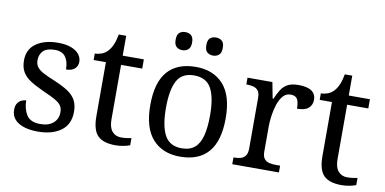

<svg xmlns="http://www.w3.org/2000/svg" viewBox="-72 -953 2347 1171"><g transform="rotate(10 1101.5 -367.0)"><path d="M210 10Q160 10 123 -2Q86 -14 65.5 -37.5Q45 -61 45 -96Q45 -123 56 -138Q67 -153 81.5 -159Q96 -165 108 -165Q108 -113 131.5 -75.5Q155 -38 216 -38Q269 -38 297.5 -63.5Q326 -89 326 -129Q326 -154 315.5 -170Q305 -186 278.5 -201.5Q252 -217 203 -238Q152 -261 118.5 -282.5Q85 -304 68.5 -332.5Q52 -361 52 -404Q52 -472 103.5 -508.5Q155 -545 240 -545Q288 -545 320.5 -532.5Q353 -520 369.5 -499Q386 -478 386 -453Q386 -426 367.5 -409.5Q349 -393 314 -393Q314 -443 293 -471Q272 -499 228 -499Q177 -499 155 -476.5Q133 -454 133 -419Q133 -394 145.5 -377Q158 -360 185.5 -345.5Q213 -331 257 -313Q310 -291 343 -269Q376 -247 391.5 -218Q407 -189 407 -147Q407 -69 353 -29.5Q299 10 210 10Z M691 10Q615 10 580.5 -24.5Q546 -59 546 -145V-479H470V-519Q488 -519 510 -526.5Q532 -534 548 -551Q565 -569 576 -595Q587 -621 594 -659H640V-536H771V-479H640V-142Q640 -91 661 -67Q682 -43 716 -43Q734 -43 749 -45Q764 -47 780 -50V-6Q767 0 741 5Q715 10 691 10Z M1090 10Q982 10 920 -59Q858 -128 858 -269Q858 -409 917.5 -477.5Q977 -546 1093 -546Q1201 -546 1263 -477.5Q1325 -409 1325 -269Q1325 -128 1265.5 -59Q1206 10 1090 10ZM1092 -42Q1142 -42 1172 -67.5Q1202 -93 1215 -144Q1228 -195 1228 -269Q1228 -381 1197 -437Q1166 -493 1091 -493Q1016 -493 985.5 -437Q955 -381 955 -269Q955 -157 986 -99.5Q1017 -42 1092 -42ZM1182 -632Q1160 -632 1145.5 -644.5Q1131 -657 1131 -688Q1131 -720 1145.5 -732Q1160 -744 1182 -744Q1203 -744 1218 -732Q1233 -720 1233 -688Q1233 -657 1218 -644.5Q1203 -632 1182 -632ZM992 -632Q970 -632 955.5 -644.5Q941 -657 941 -688Q941 -720 955.5 -732Q970 -744 992 -744Q1013 -744 1028 -732Q1043 -720 1043 -688Q1043 -657 1028 -644.5Q1013 -632 992 -632Z M1413 0V-42H1416Q1439 -42 1457.5 -47Q1476 -52 1487 -67.5Q1498 -83 1498 -114V-426Q1498 -456 1486.5 -470.5Q1475 -485 1456.5 -489.5Q1438 -494 1416 -494H1413V-536H1567L1586 -437H1591Q1604 -467 1619 -492Q1634 -517 1659 -531.5Q1684 -546 1728 -546Q1783 -546 1809.5 -527Q1836 -508 1836 -473Q1836 -442 1814.5 -422Q1793 -402 1743 -402Q1743 -430 1738 -447Q1733 -464 1721.5 -472Q1710 -480 1690 -480Q1662 -480 1643 -458Q1624 -436 1613 -402Q1602 -368 1597 -331.5Q1592 -295 1592 -266V-109Q1592 -80 1603.5 -65.5Q1615 -51 1633.5 -46.5Q1652 -42 1674 -42H1702V0Z M2091 10Q2015 10 1980.5 -24.5Q1946 -59 1946 -145V-479H1870V-519Q1888 -519 1910 -526.5Q1932 -534 1948 -551Q1965 -569 1976 -595Q1987 -621 1994 -659H2040V-536H2171V-479H2040V-142Q2040 -91 2061 -67Q2082 -43 2116 -43Q2134 -43 2149 -45Q2164 -47 2180 -50V-6Q2167 0 2141 5Q2115 10 2091 10Z"/></g></svg>

Font: Noto Serif Thai
Style: Regular
Weight: 400
Designer: Monotype Design Team
Foundry: Monotype Imaging Inc.
Version: Version 2.001